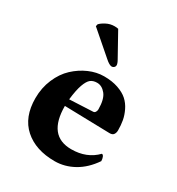

<svg xmlns="http://www.w3.org/2000/svg" viewBox="-164 -772 817 886"><g transform="rotate(30 244.5 -329.0)"><path d="M174.8 -271 299.8 -276.9Q307.1 -277.3 311 -284.2Q314.9 -291 314.9 -297.9Q314.9 -352.5 294.9 -377.2Q274.9 -401.9 249 -401.9Q228 -401.9 214.8 -391.6Q201.7 -381.3 191.2 -352.3Q180.7 -323.2 174.8 -271ZM431.2 -128.9Q438 -128.9 441.9 -119.1Q445.8 -109.4 445.8 -98.1Q409.2 -44.4 360.6 -17.3Q312 9.8 258.8 9.8Q157.7 9.8 97.4 -43.7Q37.1 -97.2 37.1 -198.2Q37.1 -253.4 57.4 -300.8Q77.6 -348.1 110.4 -378.7Q143.1 -409.2 182.6 -426.5Q222.2 -443.8 262.2 -443.8Q304.7 -443.8 337.2 -432.6Q369.6 -421.4 389.2 -403.8Q408.7 -386.2 420.9 -361.1Q433.1 -335.9 437.5 -311.8Q441.9 -287.6 441.9 -259.8Q441.9 -246.6 435.5 -237.5Q429.2 -228.5 413.1 -229L172.9 -234.9Q172.9 -76.2 297.9 -76.2Q379.9 -76.2 431.2 -128.9ZM208 -666 276.9 -542Q286.1 -525.9 286.1 -516.1Q286.1 -509.8 281 -504.9Q275.9 -500 269 -500Q256.3 -500 233.9 -520L112.8 -625L115.2 -636.2Q124 -646.5 144.3 -657.2Q164.6 -668 188 -668Q200.2 -668 208 -666Z"/></g></svg>

Font: Common Serif
Style: Bold
Weight: 700
Designer: Philipp H. Poll, Khaled Hosny
Foundry: Stefan Peev, Context Ltd.
Version: Version 1.026